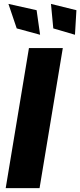

<svg xmlns="http://www.w3.org/2000/svg" viewBox="-20 -977 417 997"><path d="M188.2 -796.5 170.1 -924 23.8 -956.7 66.8 -829.5ZM369.3 -796.5 376.8 -924 244.7 -956.7 256.7 -829.5ZM306.1 -727.3H130.3L9.6 0H185.4Z"/></svg>

Font: TID UI Extra Bold
Style: Italic
Weight: 800
Italic angle: -9.39999°
Designer: The TID Project Authors
Foundry: Bakken & Bæck
Version: Version 1.001;hotconv 1.0.109;makeotfexe 2.5.65596